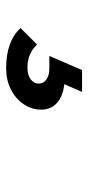

<svg xmlns="http://www.w3.org/2000/svg" viewBox="153 -194 293 640"><g transform="rotate(90 300.0 126.5)"><path d="M207 253Q117 253 73 205L128 150Q158 182 205 182Q229 182 243.5 171.5Q258 161 258 144Q258 128 244 118.5Q230 109 207 109H166L213 0H286L260 59Q301 64 323 84Q345 104 345 136Q345 168 326.5 195Q308 222 277 237.5Q246 253 207 253Z"/></g></svg>

Font: Red Hat Mono
Style: Bold Italic
Weight: 700
Italic angle: -12°
Monospace: yes
Designer: Pentagram, MCKL
Foundry: Pentagram, MCKL
Version: Version 1.023; ttfautohint (v1.8.3)